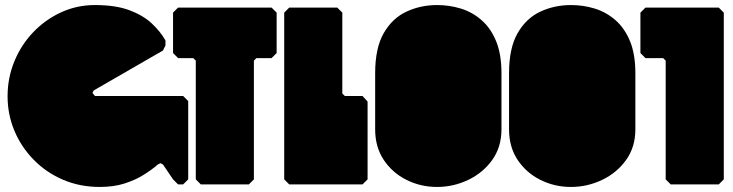

<svg xmlns="http://www.w3.org/2000/svg" viewBox="-20 -730 2900 760"><path d="M375 10Q296 10 229.5 -18.5Q163 -47 113.5 -97.5Q64 -148 37 -212.5Q10 -277 10 -349Q10 -422 37 -487.5Q64 -553 112 -603Q160 -653 222.5 -681.5Q285 -710 355 -710Q438 -710 492.5 -689.5Q547 -669 581 -637Q615 -605 635 -570V-550L625 -530L351 -372L346 -362L356 -350H705L725 -330V-20L705 0H685L665 -20L625 -79L615 -84L605 -79Q582 -59 549.5 -38.5Q517 -18 474 -4Q431 10 375 10Z M775 0 755 -20V-490L745 -500H685L665 -520V-680L685 -700H1055L1075 -680V-520L1055 -500H995L985 -490V-20L965 0Z M1125 0 1105 -20V-680L1125 -700H1315L1335 -680V-360L1345 -350H1415L1435 -328V-20L1415 0Z M1710 10Q1645 10 1589 -18Q1533 -46 1499 -97Q1465 -148 1465 -218V-440Q1465 -540 1499 -599Q1533 -658 1589 -684Q1645 -710 1710 -710Q1759 -710 1804.5 -696Q1850 -682 1886.5 -650Q1923 -618 1944 -566.5Q1965 -515 1965 -440V-218Q1965 -148 1928.5 -97Q1892 -46 1833.5 -18Q1775 10 1710 10Z M2240 10Q2175 10 2119 -18Q2063 -46 2029 -97Q1995 -148 1995 -218V-440Q1995 -540 2029 -599Q2063 -658 2119 -684Q2175 -710 2240 -710Q2289 -710 2334.5 -696Q2380 -682 2416.5 -650Q2453 -618 2474 -566.5Q2495 -515 2495 -440V-218Q2495 -148 2458.5 -97Q2422 -46 2363.5 -18Q2305 10 2240 10Z M2635 0 2615 -20V-490L2605 -500H2535L2515 -520V-680L2535 -700H2825L2845 -680V-20L2825 0Z"/></svg>

Font: GTL001
Style: Regular
Weight: 400
Designer: Eli Heuer
Foundry: GTL Type Label
Version: Version 0.100; ttfautohint (v1.8.4.7-5d5b)